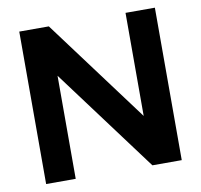

<svg xmlns="http://www.w3.org/2000/svg" viewBox="-76 -750 869 831"><g transform="rotate(-10 358.5 -335.0)"><path d="M61 -670V0H191V-453L528 0H657V-670H528V-217L191 -670Z"/></g></svg>

Font: LT Wave Alt Bold
Style: Regular
Weight: 700
Designer: Daniel Lyons
Version: Version 2.5 (Glyphs App)